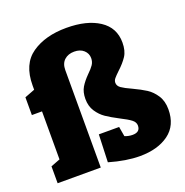

<svg xmlns="http://www.w3.org/2000/svg" viewBox="-142 -923 1026 1067"><g transform="rotate(-20 371.5 -390.0)"><path d="M593 -352Q640 -330 669.5 -311Q699 -292 721 -258.5Q743 -225 743 -176Q743 -81 677.5 -33Q612 15 506 15Q426 15 326 -14L332 -177H452L462 -119Q485 -110 508 -110Q553 -110 553 -149Q553 -169 533.5 -184Q514 -199 472 -220Q426 -244 398 -263Q370 -282 349.5 -313Q329 -344 329 -387Q329 -428 345.5 -455.5Q362 -483 392 -513Q414 -534 425.5 -551Q437 -568 437 -590Q437 -618 416 -637Q395 -656 360 -656Q324 -656 301.5 -635.5Q279 -615 279 -576V0H24V-100L79 -121V-405H19V-510L79 -533V-558Q79 -684 159 -739.5Q239 -795 364 -795Q485 -795 557.5 -747.5Q630 -700 630 -612Q630 -563 610 -532.5Q590 -502 555 -470Q535 -451 525.5 -439.5Q516 -428 516 -415Q516 -396 534.5 -383Q553 -370 593 -352Z"/></g></svg>

Font: Bitter Pro Black
Style: Regular
Weight: 900
Designer: Sol Matas, and Bitter project Authors
Foundry: Sol Matas
Version: Version 1.010